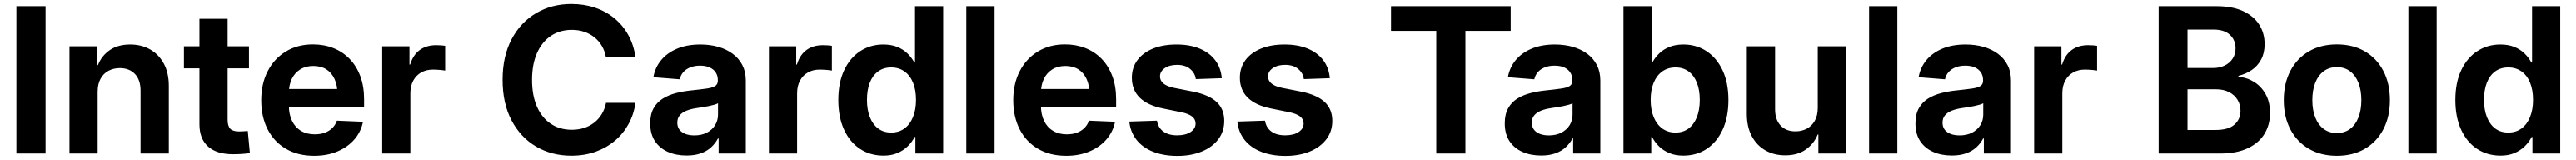

<svg xmlns="http://www.w3.org/2000/svg" viewBox="-20 -758 12726 790"><path d="M205.1 -727.5V0H61V-727.5Z M462.4 -304.2V0H323.2V-529.3H460.4V-435.5L463.9 -436.5Q481.9 -482.4 522.2 -510.3Q562.5 -538.1 623 -538.1Q678.7 -538.1 721.7 -513.7Q764.6 -489.3 789.3 -443.6Q814 -397.9 814 -333.5V0H674.3V-310.5Q674.3 -363.3 646.7 -392.3Q619.1 -421.4 571.8 -421.4Q540.5 -421.4 515.6 -408Q490.7 -394.5 476.6 -368.7Q462.4 -342.8 462.4 -304.2Z M1210 -529.3V-420.4H888.7V-529.3ZM965.3 -665H1104.5V-166.5Q1104.5 -135.7 1117.4 -122.3Q1130.4 -108.9 1160.6 -108.9Q1170.9 -108.9 1183.3 -109.6Q1195.8 -110.4 1204.1 -111.3L1214.4 -2.4Q1197.3 0.5 1175.3 2Q1153.3 3.4 1130.9 3.4Q1050.3 3.4 1007.8 -34.7Q965.3 -72.8 965.3 -144Z M1532.2 11.2Q1451.7 11.2 1392.8 -23.2Q1334 -57.6 1302.2 -119.4Q1270.5 -181.2 1270.5 -263.2Q1270.5 -344.2 1302.5 -406.2Q1334.5 -468.3 1392.1 -503.4Q1449.7 -538.6 1525.9 -538.6Q1580.6 -538.6 1626.7 -520.5Q1672.9 -502.4 1707 -467.3Q1741.2 -432.1 1760 -381.8Q1778.8 -331.5 1778.8 -267.1V-228.5H1325.2V-318.4H1710.9L1647 -295.4Q1647 -336.9 1632.8 -367.7Q1618.7 -398.4 1592.3 -415.3Q1565.9 -432.1 1527.8 -432.1Q1490.2 -432.1 1463.1 -415Q1436 -397.9 1421.6 -368.2Q1407.2 -338.4 1407.2 -298.3V-236.8Q1407.2 -193.4 1422.6 -161.4Q1438 -129.4 1466.8 -112.1Q1495.6 -94.7 1535.2 -94.7Q1563 -94.7 1585 -102.8Q1606.9 -110.8 1622.1 -126Q1637.2 -141.1 1644.5 -162.1L1773.4 -156.7Q1763.2 -106.4 1730.2 -68.8Q1697.3 -31.2 1646.5 -10Q1595.7 11.2 1532.2 11.2Z M1868.2 0V-529.3H2002.9V-439H2006.3Q2020.5 -486.3 2053.2 -510.5Q2085.9 -534.7 2134.8 -534.7Q2147 -534.7 2158.7 -533.9Q2170.4 -533.2 2179.2 -531.7V-409.2Q2170.4 -411.1 2152.6 -412.6Q2134.8 -414.1 2117.7 -414.1Q2085.9 -414.1 2061 -400.1Q2036.1 -386.2 2021.7 -359.9Q2007.3 -333.5 2007.3 -296.4V0Z M2802.7 10.7Q2705.6 10.7 2628.7 -34.2Q2551.8 -79.1 2507.3 -163.1Q2462.9 -247.1 2462.9 -363.3Q2462.9 -480.5 2507.6 -564.5Q2552.2 -648.4 2629.2 -693.4Q2706.1 -738.3 2802.7 -738.3Q2865.7 -738.3 2919.9 -720Q2974.1 -701.7 3016.1 -667Q3058.1 -632.3 3084.7 -583.7Q3111.3 -535.2 3119.6 -474.6H2973.6Q2968.3 -505.9 2953.4 -531Q2938.5 -556.2 2916.5 -573.7Q2894.5 -591.3 2866.5 -600.8Q2838.4 -610.4 2805.2 -610.4Q2745.6 -610.4 2701.4 -580.6Q2657.2 -550.8 2632.8 -495.6Q2608.4 -440.4 2608.4 -363.3Q2608.4 -286.1 2632.8 -231Q2657.2 -175.8 2701.4 -146.5Q2745.6 -117.2 2805.2 -117.2Q2837.4 -117.2 2865.5 -126.2Q2893.6 -135.3 2915.8 -152.6Q2938 -169.9 2952.9 -194.6Q2967.8 -219.2 2974.1 -250H3119.6Q3111.8 -194.3 3085.9 -146.7Q3060.1 -99.1 3018.8 -64Q2977.5 -28.8 2922.9 -9Q2868.2 10.7 2802.7 10.7Z M3372.1 9.8Q3320.3 9.8 3279.8 -8.1Q3239.3 -25.9 3215.8 -61Q3192.4 -96.2 3192.4 -148.9Q3192.4 -193.4 3209 -223.1Q3225.6 -252.9 3254.2 -270.8Q3282.7 -288.6 3319.3 -298.1Q3356 -307.6 3396 -311.5Q3443.4 -316.4 3472.2 -320.6Q3501 -324.7 3513.7 -333.3Q3526.4 -341.8 3526.4 -359.4V-362.3Q3526.4 -384.3 3515.9 -400.1Q3505.4 -416 3486.1 -424.8Q3466.8 -433.6 3438.5 -433.6Q3410.6 -433.6 3389.4 -424.8Q3368.2 -416 3355.2 -400.9Q3342.3 -385.7 3338.4 -366.2L3208 -376.5Q3216.3 -424.3 3246.3 -460.7Q3276.4 -497.1 3325.4 -517.6Q3374.5 -538.1 3439.9 -538.1Q3487.3 -538.1 3528.1 -526.6Q3568.8 -515.1 3599.6 -492.4Q3630.4 -469.7 3647.5 -436.5Q3664.6 -403.3 3664.6 -359.9V0H3530.3V-74.2H3526.9Q3514.2 -49.8 3493.4 -30.8Q3472.7 -11.7 3442.6 -1Q3412.6 9.8 3372.1 9.8ZM3409.7 -89.4Q3445.8 -89.4 3472.2 -103Q3498.5 -116.7 3512.9 -139.9Q3527.3 -163.1 3527.3 -191.9V-248Q3521 -244.1 3509 -240.7Q3497.1 -237.3 3481.9 -234.1Q3466.8 -231 3450.4 -228.5Q3434.1 -226.1 3418.5 -223.6Q3392.6 -219.7 3371.6 -211.4Q3350.6 -203.1 3338.4 -188.7Q3326.2 -174.3 3326.2 -152.3Q3326.2 -122.1 3349.4 -105.7Q3372.6 -89.4 3409.7 -89.4Z M3778.8 0V-529.3H3913.6V-439H3917Q3931.2 -486.3 3963.9 -510.5Q3996.6 -534.7 4045.4 -534.7Q4057.6 -534.7 4069.3 -533.9Q4081.1 -533.2 4089.8 -531.7V-409.2Q4081.1 -411.1 4063.2 -412.6Q4045.4 -414.1 4028.3 -414.1Q3996.6 -414.1 3971.7 -400.1Q3946.8 -386.2 3932.4 -359.9Q3918 -333.5 3918 -296.4V0Z M4344.7 10.3Q4279.3 10.3 4228.8 -22.9Q4178.2 -56.2 4149.9 -117.9Q4121.6 -179.7 4121.6 -264.2Q4121.6 -349.6 4150.4 -410.9Q4179.2 -472.2 4229.7 -505.1Q4280.3 -538.1 4343.8 -538.1Q4383.3 -538.1 4412.8 -526.1Q4442.4 -514.2 4463.1 -493.9Q4483.9 -473.6 4497.1 -449.2H4500.5V-727.5H4639.6V0H4502.4V-81.5H4498.5Q4485.4 -56.2 4464.1 -35.4Q4442.9 -14.6 4413.3 -2.2Q4383.8 10.3 4344.7 10.3ZM4382.8 -103.5Q4420.9 -103.5 4448.2 -123.5Q4475.6 -143.6 4490.5 -179.9Q4505.4 -216.3 4505.4 -264.6Q4505.4 -313.5 4490.7 -349.4Q4476.1 -385.3 4448.5 -405Q4420.9 -424.8 4382.8 -424.8Q4345.2 -424.8 4318.4 -405.3Q4291.5 -385.7 4277.3 -349.9Q4263.2 -314 4263.2 -264.6Q4263.2 -215.3 4277.6 -179.2Q4292 -143.1 4318.6 -123.3Q4345.2 -103.5 4382.8 -103.5Z M4893.6 -727.5V0H4753.9V-727.5Z M5247.6 11.2Q5167 11.2 5108.2 -23.2Q5049.3 -57.6 5017.6 -119.4Q4985.8 -181.2 4985.8 -263.2Q4985.8 -344.2 5017.8 -406.2Q5049.8 -468.3 5107.4 -503.4Q5165 -538.6 5241.2 -538.6Q5295.9 -538.6 5342 -520.5Q5388.2 -502.4 5422.4 -467.3Q5456.5 -432.1 5475.3 -381.8Q5494.1 -331.5 5494.1 -267.1V-228.5H5040.5V-318.4H5426.3L5362.3 -295.4Q5362.3 -336.9 5348.1 -367.7Q5334 -398.4 5307.6 -415.3Q5281.2 -432.1 5243.2 -432.1Q5205.6 -432.1 5178.5 -415Q5151.4 -397.9 5137 -368.2Q5122.6 -338.4 5122.6 -298.3V-236.8Q5122.6 -193.4 5137.9 -161.4Q5153.3 -129.4 5182.1 -112.1Q5210.9 -94.7 5250.5 -94.7Q5278.3 -94.7 5300.3 -102.8Q5322.3 -110.8 5337.4 -126Q5352.5 -141.1 5359.9 -162.1L5488.8 -156.7Q5478.5 -106.4 5445.6 -68.8Q5412.6 -31.2 5361.8 -10Q5311 11.2 5247.6 11.2Z M6016.1 -371.6 5887.7 -367.2Q5884.3 -396.5 5860.1 -417Q5835.9 -437.5 5795.4 -437.5Q5757.8 -437.5 5734.4 -421.4Q5710.9 -405.3 5710.9 -380.4Q5710.9 -359.4 5727.8 -345.5Q5744.6 -331.5 5778.8 -324.2L5875.5 -305.2Q5953.6 -289.1 5991 -253.9Q6028.3 -218.8 6028.3 -161.1Q6028.3 -108.9 5998.8 -70.1Q5969.2 -31.2 5917 -9.8Q5864.7 11.7 5796.9 11.7Q5729.5 11.7 5678 -8.3Q5626.5 -28.3 5595.7 -66.4Q5564.9 -104.5 5559.1 -157.7L5695.8 -162.1Q5701.7 -127.4 5727.3 -108.6Q5752.9 -89.8 5795.4 -89.8Q5837.4 -89.8 5862.1 -106.2Q5886.7 -122.6 5886.7 -147.9Q5886.7 -169.4 5869.1 -182.9Q5851.6 -196.3 5817.4 -203.6L5725.6 -222.2Q5648.9 -237.8 5610.4 -275.9Q5571.8 -314 5571.8 -374Q5571.8 -423.8 5599.1 -460.7Q5626.5 -497.6 5676 -517.8Q5725.6 -538.1 5792.5 -538.1Q5858.4 -538.1 5907 -517.8Q5955.6 -497.6 5983.6 -460.4Q6011.7 -423.3 6016.1 -371.6Z M6549.8 -371.6 6421.4 -367.2Q6418 -396.5 6393.8 -417Q6369.6 -437.5 6329.1 -437.5Q6291.5 -437.5 6268.1 -421.4Q6244.6 -405.3 6244.6 -380.4Q6244.6 -359.4 6261.5 -345.5Q6278.3 -331.5 6312.5 -324.2L6409.2 -305.2Q6487.3 -289.1 6524.7 -253.9Q6562 -218.8 6562 -161.1Q6562 -108.9 6532.5 -70.1Q6502.9 -31.2 6450.7 -9.8Q6398.4 11.7 6330.6 11.7Q6263.2 11.7 6211.7 -8.3Q6160.2 -28.3 6129.4 -66.4Q6098.6 -104.5 6092.8 -157.7L6229.5 -162.1Q6235.4 -127.4 6261 -108.6Q6286.6 -89.8 6329.1 -89.8Q6371.1 -89.8 6395.8 -106.2Q6420.4 -122.6 6420.4 -147.9Q6420.4 -169.4 6402.8 -182.9Q6385.3 -196.3 6351.1 -203.6L6259.3 -222.2Q6182.6 -237.8 6144 -275.9Q6105.5 -314 6105.5 -374Q6105.5 -423.8 6132.8 -460.7Q6160.2 -497.6 6209.7 -517.8Q6259.3 -538.1 6326.2 -538.1Q6392.1 -538.1 6440.7 -517.8Q6489.3 -497.6 6517.3 -460.4Q6545.4 -423.3 6549.8 -371.6Z M6852.1 -605.5V-727.5H7443.4V-605.5H7219.7V0H7075.7V-605.5Z M7593.8 9.8Q7542 9.8 7501.5 -8.1Q7460.9 -25.9 7437.5 -61Q7414.1 -96.2 7414.1 -148.9Q7414.1 -193.4 7430.7 -223.1Q7447.3 -252.9 7475.8 -270.8Q7504.4 -288.6 7541 -298.1Q7577.6 -307.6 7617.7 -311.5Q7665 -316.4 7693.8 -320.6Q7722.7 -324.7 7735.4 -333.3Q7748 -341.8 7748 -359.4V-362.3Q7748 -384.3 7737.5 -400.1Q7727.1 -416 7707.8 -424.8Q7688.5 -433.6 7660.2 -433.6Q7632.3 -433.6 7611.1 -424.8Q7589.8 -416 7576.9 -400.9Q7564 -385.7 7560.1 -366.2L7429.7 -376.5Q7438 -424.3 7468 -460.7Q7498 -497.1 7547.1 -517.6Q7596.2 -538.1 7661.6 -538.1Q7709 -538.1 7749.8 -526.6Q7790.5 -515.1 7821.3 -492.4Q7852.1 -469.7 7869.1 -436.5Q7886.2 -403.3 7886.2 -359.9V0H7752V-74.2H7748.5Q7735.8 -49.8 7715.1 -30.8Q7694.3 -11.7 7664.3 -1Q7634.3 9.8 7593.8 9.8ZM7631.3 -89.4Q7667.5 -89.4 7693.8 -103Q7720.2 -116.7 7734.6 -139.9Q7749 -163.1 7749 -191.9V-248Q7742.7 -244.1 7730.7 -240.7Q7718.8 -237.3 7703.6 -234.1Q7688.5 -231 7672.1 -228.5Q7655.8 -226.1 7640.1 -223.6Q7614.3 -219.7 7593.3 -211.4Q7572.3 -203.1 7560.1 -188.7Q7547.9 -174.3 7547.9 -152.3Q7547.9 -122.1 7571 -105.7Q7594.2 -89.4 7631.3 -89.4Z M8295.9 10.3Q8256.8 10.3 8227.1 -2.2Q8197.3 -14.6 8176 -35.4Q8154.8 -56.2 8142.1 -81.5H8137.7V0H8000.5V-727.5H8140.1V-449.2H8143.1Q8156.2 -473.6 8177 -493.9Q8197.8 -514.2 8227.5 -526.1Q8257.3 -538.1 8296.4 -538.1Q8360.8 -538.1 8410.9 -505.1Q8460.9 -472.2 8490 -410.9Q8519 -349.6 8519 -264.2Q8519 -179.7 8490.5 -117.9Q8461.9 -56.2 8411.9 -22.9Q8361.8 10.3 8295.9 10.3ZM8257.8 -103.5Q8295.4 -103.5 8322 -123.3Q8348.6 -143.1 8363 -179.2Q8377.4 -215.3 8377.4 -264.6Q8377.4 -314 8363 -349.9Q8348.6 -385.7 8322 -405.3Q8295.4 -424.8 8257.8 -424.8Q8219.7 -424.8 8192.1 -405Q8164.6 -385.3 8149.7 -349.4Q8134.8 -313.5 8134.8 -264.6Q8134.8 -216.3 8149.7 -179.9Q8164.6 -143.6 8192.1 -123.5Q8219.7 -103.5 8257.8 -103.5Z M8960.4 -226.1V-529.3H9099.6V0H8963.4V-93.8H8960Q8941.9 -48.3 8900.9 -19.5Q8859.9 9.3 8798.8 8.8Q8744.6 8.8 8701.9 -15.4Q8659.2 -39.6 8634.5 -85.4Q8609.9 -131.3 8609.9 -195.3V-529.3H8749.5V-218.3Q8749.5 -166.5 8777.1 -137.7Q8804.7 -108.9 8851.1 -109.4Q8880.4 -109.4 8905.3 -122.1Q8930.2 -134.8 8945.3 -160.9Q8960.4 -187 8960.4 -226.1Z M9353.5 -727.5V0H9213.9V-727.5Z M9622.6 9.8Q9570.8 9.8 9530.3 -8.1Q9489.7 -25.9 9466.3 -61Q9442.9 -96.2 9442.9 -148.9Q9442.9 -193.4 9459.5 -223.1Q9476.1 -252.9 9504.6 -270.8Q9533.2 -288.6 9569.8 -298.1Q9606.4 -307.6 9646.5 -311.5Q9693.8 -316.4 9722.7 -320.6Q9751.5 -324.7 9764.2 -333.3Q9776.9 -341.8 9776.9 -359.4V-362.3Q9776.9 -384.3 9766.4 -400.1Q9755.9 -416 9736.6 -424.8Q9717.3 -433.6 9689 -433.6Q9661.1 -433.6 9639.9 -424.8Q9618.7 -416 9605.7 -400.9Q9592.8 -385.7 9588.9 -366.2L9458.5 -376.5Q9466.8 -424.3 9496.8 -460.7Q9526.9 -497.1 9575.9 -517.6Q9625 -538.1 9690.4 -538.1Q9737.8 -538.1 9778.6 -526.6Q9819.3 -515.1 9850.1 -492.4Q9880.9 -469.7 9897.9 -436.5Q9915 -403.3 9915 -359.9V0H9780.8V-74.2H9777.3Q9764.6 -49.8 9743.9 -30.8Q9723.1 -11.7 9693.1 -1Q9663.1 9.8 9622.6 9.8ZM9660.2 -89.4Q9696.3 -89.4 9722.7 -103Q9749 -116.7 9763.4 -139.9Q9777.8 -163.1 9777.8 -191.9V-248Q9771.5 -244.1 9759.5 -240.7Q9747.6 -237.3 9732.4 -234.1Q9717.3 -231 9700.9 -228.5Q9684.6 -226.1 9668.9 -223.6Q9643.1 -219.7 9622.1 -211.4Q9601.1 -203.1 9588.9 -188.7Q9576.7 -174.3 9576.7 -152.3Q9576.7 -122.1 9599.9 -105.7Q9623 -89.4 9660.2 -89.4Z M10029.3 0V-529.3H10164.1V-439H10167.5Q10181.6 -486.3 10214.4 -510.5Q10247.1 -534.7 10295.9 -534.7Q10308.1 -534.7 10319.8 -533.9Q10331.5 -533.2 10340.3 -531.7V-409.2Q10331.5 -411.1 10313.7 -412.6Q10295.9 -414.1 10278.8 -414.1Q10247.1 -414.1 10222.2 -400.1Q10197.3 -386.2 10182.9 -359.9Q10168.5 -333.5 10168.5 -296.4V0Z M10644.5 0V-727.5H10929.7Q11008.8 -727.5 11061.8 -702.9Q11114.7 -678.2 11141.4 -636Q11168 -593.8 11168 -540Q11168 -496.1 11150.9 -464.1Q11133.8 -432.1 11104.5 -412.1Q11075.2 -392.1 11038.6 -383.3V-377.9Q11078.6 -376 11114.5 -354.2Q11150.4 -332.5 11172.6 -293.5Q11194.8 -254.4 11194.8 -199.7Q11194.8 -142.6 11167.5 -97.4Q11140.1 -52.2 11085 -26.1Q11029.8 0 10947.3 0ZM10787.1 -116.2H10924.8Q10989.3 -116.2 11019 -142.8Q11048.8 -169.4 11048.8 -210.4Q11048.8 -240.7 11034.2 -264.9Q11019.5 -289.1 10992.4 -303Q10965.3 -316.9 10927.7 -316.9H10787.1ZM10787.1 -421.9H10913.6Q10945.3 -421.9 10970.5 -434.1Q10995.6 -446.3 11010 -468.3Q11024.4 -490.2 11024.4 -519.5Q11024.4 -559.6 10996.8 -585.7Q10969.2 -611.8 10915.5 -611.8H10787.1Z M11524.9 11.2Q11445.8 11.2 11386.7 -23.2Q11327.6 -57.6 11295.2 -119.4Q11262.7 -181.2 11262.7 -263.2Q11262.7 -345.7 11295.2 -407.7Q11327.6 -469.7 11386.7 -504.2Q11445.8 -538.6 11524.9 -538.6Q11604.5 -538.6 11663.3 -504.2Q11722.2 -469.7 11754.6 -407.7Q11787.1 -345.7 11787.1 -263.2Q11787.1 -181.2 11754.6 -119.4Q11722.2 -57.6 11663.3 -23.2Q11604.5 11.2 11524.9 11.2ZM11524.9 -101.1Q11563.5 -101.1 11590.3 -121.3Q11617.2 -141.6 11631.6 -178.2Q11646 -214.8 11646 -263.2Q11646 -312.5 11631.6 -348.9Q11617.2 -385.3 11590.3 -405.8Q11563.5 -426.3 11524.9 -426.3Q11486.8 -426.3 11459.7 -406Q11432.6 -385.7 11418.2 -349.1Q11403.8 -312.5 11403.8 -263.2Q11403.8 -214.8 11418.2 -178.2Q11432.6 -141.6 11459.7 -121.3Q11486.8 -101.1 11524.9 -101.1Z M12018.1 -727.5V0H11878.4V-727.5Z M12333.5 10.3Q12268.1 10.3 12217.5 -22.9Q12167 -56.2 12138.7 -117.9Q12110.4 -179.7 12110.4 -264.2Q12110.4 -349.6 12139.2 -410.9Q12168 -472.2 12218.5 -505.1Q12269 -538.1 12332.5 -538.1Q12372.1 -538.1 12401.6 -526.1Q12431.2 -514.2 12451.9 -493.9Q12472.7 -473.6 12485.8 -449.2H12489.3V-727.5H12628.4V0H12491.2V-81.5H12487.3Q12474.1 -56.2 12452.9 -35.4Q12431.6 -14.6 12402.1 -2.2Q12372.6 10.3 12333.5 10.3ZM12371.6 -103.5Q12409.7 -103.5 12437 -123.5Q12464.4 -143.6 12479.2 -179.9Q12494.1 -216.3 12494.1 -264.6Q12494.1 -313.5 12479.5 -349.4Q12464.8 -385.3 12437.3 -405Q12409.7 -424.8 12371.6 -424.8Q12334 -424.8 12307.1 -405.3Q12280.3 -385.7 12266.1 -349.9Q12252 -314 12252 -264.6Q12252 -215.3 12266.4 -179.2Q12280.8 -143.1 12307.4 -123.3Q12334 -103.5 12371.6 -103.5Z"/></svg>

Font: Inter Cardless Tabular Bold
Style: Bold
Weight: 700
Designer: Rasmus Andersson
Foundry: rsms
Version: Version 4.000;git-4fc901f